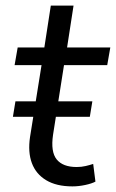

<svg xmlns="http://www.w3.org/2000/svg" viewBox="-20 -655 413 684"><path d="M238 9Q181 9 144.5 -13Q108 -35 93.5 -74Q79 -113 87 -167L128 -423H32L43 -486H138L161 -635H242L219 -486H373L362 -423H208L169 -175Q160 -114 182 -87Q204 -60 253 -60Q270 -60 285 -63.5Q300 -67 312 -71L320 -8Q307 -1 283.5 4Q260 9 238 9ZM26 -239 35 -294H309L300 -239Z"/></svg>

Font: Nunito Sans 12pt ExtraLight 12pt
Style: Italic
Weight: 400
Italic angle: -9°
Version: Version 3.101;gftools[0.9.27]